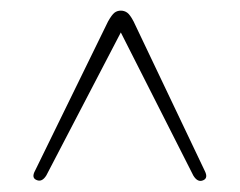

<svg xmlns="http://www.w3.org/2000/svg" viewBox="-20 -730 440 352"><path d="M352.5 -399.5Q342.5 -395 334.5 -408L201.5 -670.5L65 -408.5Q57 -395.5 47 -400Q37 -404 44.5 -417.5L178 -690.5Q185 -703 190 -706.8Q195 -710.5 201.5 -710.5Q208 -710.5 213.2 -706.8Q218.5 -703 225 -690.5L355.5 -416.5Q362 -403.5 352.5 -399.5Z"/></svg>

Font: Fraunces 72pt Light
Style: Regular
Weight: 300
Version: Version 1.000;[0bf87f6ff]